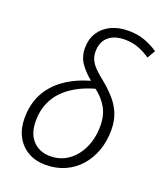

<svg xmlns="http://www.w3.org/2000/svg" viewBox="-142 -861 824 966"><g transform="rotate(20 269.5 -378.5)"><path d="M217 10Q160 10 120 -14Q80 -38 58.5 -79.5Q37 -121 37 -175Q37 -250 66.5 -306.5Q96 -363 152 -403Q208 -443 287 -466Q250 -496 226 -530Q202 -564 202 -611Q202 -659 224.5 -694Q247 -729 287 -748Q327 -767 379 -767Q428 -767 466.5 -753Q505 -739 539 -716L514 -673Q485 -693 451.5 -706Q418 -719 378 -719Q321 -719 289.5 -691Q258 -663 258 -612Q258 -586 268.5 -565.5Q279 -545 298.5 -526Q318 -507 346 -485Q379 -458 407 -427Q435 -396 451.5 -357Q468 -318 468 -267Q468 -207 450 -157Q432 -107 399 -69.5Q366 -32 319.5 -11Q273 10 217 10ZM223 -39Q266 -39 300 -57Q334 -75 358.5 -106.5Q383 -138 396 -179Q409 -220 409 -266Q409 -326 385 -366.5Q361 -407 322 -436Q275 -423 234 -401.5Q193 -380 161.5 -349Q130 -318 112.5 -276Q95 -234 95 -182Q95 -113 130.5 -76Q166 -39 223 -39Z"/></g></svg>

Font: Noto Sans Display Light
Style: Italic
Weight: 300
Italic angle: -12°
Designer: Monotype Design Team
Foundry: Monotype Imaging Inc.
Version: Version 2.003